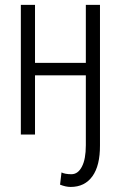

<svg xmlns="http://www.w3.org/2000/svg" viewBox="-20 -548 493 782"><path d="M271.5 161.6Q297.9 161.1 313.5 130.9Q329.6 100.6 329.6 43.5V-241.2H122.6V0H64.9V-528.3H122.6V-292H329.6V-528.3H387.2V43.5Q387.7 126.5 356.4 169.9Q325.2 213.4 267.6 213.4Q248 213.4 224.6 204.1L230.5 154.3Q245.1 161.6 271.5 161.6Z"/></svg>

Font: RobotoCondensed-Light
Style: Light
Weight: 300
Designer: Google
Version: Version 1.200311; 2013